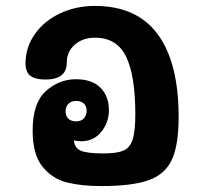

<svg xmlns="http://www.w3.org/2000/svg" viewBox="-20 -625 682 647"><path d="M582 -231Q582 -137 559.5 -87.5Q537 -38 481.5 -18Q426 2 321 2Q255 2 206 -10Q157 -22 123.5 -63Q90 -104 90 -185Q90 -278 134.5 -318Q179 -358 236 -358Q290 -358 318.5 -329.5Q347 -301 347 -254Q347 -213 321.5 -181Q296 -149 253 -149Q240 -149 229 -152Q231 -127 251.5 -117.5Q272 -108 328 -108Q373 -108 395 -117Q417 -126 426.5 -153.5Q436 -181 436 -240Q436 -370 405 -434Q374 -498 300 -498Q259 -498 232 -474.5Q205 -451 205 -414Q205 -357 133 -357Q99 -357 82.5 -369.5Q66 -382 66 -411Q66 -465 97 -509.5Q128 -554 181.5 -579.5Q235 -605 300 -605Q441 -605 511.5 -509.5Q582 -414 582 -231ZM201 -250Q201 -234 210.5 -225Q220 -216 236 -216Q254 -216 263 -226.5Q272 -237 272 -252Q272 -268 262 -276.5Q252 -285 237 -285Q221 -285 211 -275.5Q201 -266 201 -250Z"/></svg>

Font: Mali
Style: Bold
Weight: 700
Designer: Kitiyaporn Chalermlarp | Katatrad Aksorn Co.,Ltd.
Foundry: Cadson Demak Co.,Ltd.
Version: Version 1.000; ttfautohint (v1.6)